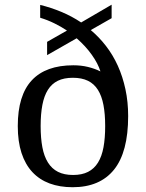

<svg xmlns="http://www.w3.org/2000/svg" viewBox="-20 -782 617 812"><path d="M149.9 -761.2Q195.8 -750 239.7 -731.7Q283.7 -713.4 323.2 -687L452.1 -762.2V-705.1L363.8 -654.8Q398.9 -625.5 428.2 -587.6Q457.5 -549.8 478.3 -503.9Q499 -458 510.5 -404.5Q522 -351.1 522 -291Q522 -138.7 462.2 -64.5Q402.3 9.8 287.1 9.8Q232.9 9.8 189.9 -6.1Q147 -22 116.9 -54.2Q86.9 -86.4 71 -135Q55.2 -183.6 55.2 -249Q55.2 -378.9 114.5 -442.4Q173.8 -505.9 290 -505.9Q323.2 -505.9 351.6 -499Q379.9 -492.2 404.8 -480Q394.5 -513.2 368.4 -550Q342.3 -586.9 304.2 -620.1L179.2 -548.8V-605L263.2 -652.8Q238.3 -669.4 210 -683.3Q181.6 -697.3 149.9 -707ZM151.9 -249Q151.9 -197.8 159.2 -159.2Q166.5 -120.6 182.9 -94.5Q199.2 -68.4 225.3 -55.2Q251.5 -42 289.1 -42Q326.7 -42 352.5 -55.2Q378.4 -68.4 394.5 -94.5Q410.6 -120.6 417.7 -159.2Q424.8 -197.8 424.8 -249Q424.8 -299.8 417.5 -338.1Q410.2 -376.5 394 -402.1Q377.9 -427.7 351.8 -440.4Q325.7 -453.1 288.1 -453.1Q250.5 -453.1 224.6 -440.4Q198.7 -427.7 182.6 -402.1Q166.5 -376.5 159.2 -338.1Q151.9 -299.8 151.9 -249Z"/></svg>

Font: Noto Serif
Style: Regular
Weight: 400
Designer: Monotype Design team
Foundry: Monotype Imaging Inc.
Version: Version 1.02